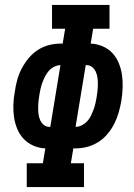

<svg xmlns="http://www.w3.org/2000/svg" viewBox="-20 -755 540 775"><path d="M88 0V-96H153L163 -156Q138 -157 115 -167Q92 -177 75.5 -194.5Q59 -212 49.5 -235Q40 -258 36.5 -283Q33 -308 34 -334Q35 -360 40 -386Q43 -409 49.5 -432.5Q56 -456 67.5 -478Q79 -500 95.5 -520Q112 -540 133 -553.5Q154 -567 177.5 -573Q201 -579 225 -579H233L243 -639H190V-735H422V-639H356L346 -579Q371 -578 394.5 -568Q418 -558 434 -540.5Q450 -523 459.5 -500Q469 -477 472.5 -452Q476 -427 475 -401Q474 -375 470 -349Q466 -326 459.5 -302.5Q453 -279 442 -257Q431 -235 414.5 -215Q398 -195 376.5 -181.5Q355 -168 331.5 -162Q308 -156 284 -156H276L266 -96H319V0ZM285 -243Q298 -243 310 -249Q322 -255 331.5 -265Q341 -275 347 -287.5Q353 -300 357.5 -312Q362 -324 365 -337Q368 -350 370 -362Q372 -375 373.5 -388.5Q375 -402 375 -415Q375 -428 373.5 -440.5Q372 -453 367 -464.5Q362 -476 352.5 -484Q343 -492 330 -492H326ZM179 -243H183L224 -492Q212 -492 199.5 -486Q187 -480 178 -470Q169 -460 162.5 -447.5Q156 -435 151.5 -423Q147 -411 144 -398Q141 -385 139 -373Q137 -360 135.5 -346.5Q134 -333 134 -320Q134 -307 135.5 -294.5Q137 -282 142 -270.5Q147 -259 156.5 -251Q166 -243 179 -243Z"/></svg>

Font: Iosevka Gothic
Style: Bold Italic
Weight: 700
Italic angle: -9°
Monospace: yes
Designer: Belleve Invis
Foundry: Belleve Invis
Version: Version 15.5.1; ttfautohint (v1.8.4)